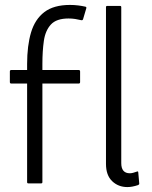

<svg xmlns="http://www.w3.org/2000/svg" viewBox="-20 -824 615 779"><path d="M90 -85V-485H26Q20 -485 20 -491V-534Q20 -540 26 -540H90V-564Q90 -639 106 -692.5Q122 -746 160 -775Q198 -804 264 -804Q281 -804 297 -802Q313 -800 326 -797Q332 -796 330 -790L317 -746Q315 -741 310 -742Q298 -745 285 -747Q272 -749 258 -749Q209 -749 186.5 -724.5Q164 -700 158 -658.5Q152 -617 152 -564V-540H299Q305 -540 305 -534V-491Q305 -485 299 -485H152V-85Q152 -80 147 -80H95Q90 -80 90 -85ZM536 -128Q541 -130 541 -124L545 -79Q545 -75 540 -73Q516 -65 497 -65Q460 -65 435 -89Q410 -113 410 -159V-795Q410 -800 415 -800H467Q472 -800 472 -795V-162Q472 -121 507 -121Q513 -121 520.5 -123Q528 -125 536 -128Z"/></svg>

Font: Gowun Dodum
Style: Regular
Weight: 400
Designer: Yanghee Ryu
Foundry: Yanghee Ryu
Version: Version 2.000